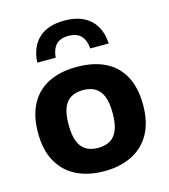

<svg xmlns="http://www.w3.org/2000/svg" viewBox="-119 -901 887 1007"><g transform="rotate(-15 324.0 -398.0)"><path d="M324 10.5Q237 10.5 173 -21.5Q109 -53.5 73.8 -116.5Q38.5 -179.5 38.5 -273Q38.5 -366 72.5 -429Q106.5 -492 170.5 -523.8Q234.5 -555.5 324 -555.5Q413.5 -555.5 477.5 -523.8Q541.5 -492 575.2 -429.2Q609 -366.5 609 -273Q609 -180 574 -117Q539 -54 474.8 -21.8Q410.5 10.5 324 10.5ZM324 -116Q361.5 -116 388.2 -131Q415 -146 429.2 -180.5Q443.5 -215 443.5 -272.5Q443.5 -330.5 429.2 -365Q415 -399.5 388.2 -414.5Q361.5 -429.5 324 -429.5Q286 -429.5 259.2 -414.5Q232.5 -399.5 218.5 -365.5Q204.5 -331.5 204.5 -273.5Q204.5 -215.5 218.5 -181Q232.5 -146.5 259.2 -131.2Q286 -116 324 -116ZM130 -630.5Q134.5 -714.5 183.8 -760.8Q233 -807 323.5 -807Q414 -807 464 -760.5Q514 -714 518 -630.5H418Q414 -676 391.5 -700Q369 -724 323.5 -724Q278.5 -724 256.2 -700Q234 -676 230 -630.5Z"/></g></svg>

Font: Encode Sans SemiExpanded
Style: Bold
Weight: 700
Width: 6
Designer: Multiple Designers
Foundry: Impallari Type
Version: Version 3.002